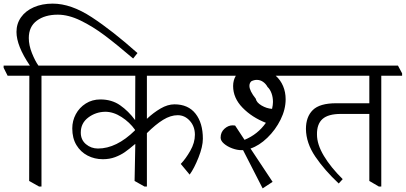

<svg xmlns="http://www.w3.org/2000/svg" viewBox="-47 -1002 2240 1060"><path d="M112 -792Q112 -752 129.5 -708.5Q147 -665 165 -640H273L297 -597V-584H182V28H169L114 -3L115 -584H-5L-27 -628V-640H118Q44 -749 44 -826Q44 -871 69 -906.5Q94 -942 139.5 -962Q185 -982 244 -982Q345 -982 459.5 -907Q574 -832 712 -709L688 -679Q598 -756 531.5 -806Q465 -856 398 -888.5Q331 -921 272 -921Q201 -921 156.5 -888Q112 -855 112 -792Z M764 -584V-346Q800 -380 839.5 -403Q879 -426 916 -426Q992 -426 1032.5 -374.5Q1073 -323 1073 -236Q1073 -193 1049 -132.5Q1025 -72 1000 -38L951 -97Q978 -125 1003.5 -169.5Q1029 -214 1029 -258Q1029 -304 1001 -335Q973 -366 934 -366Q895 -366 853.5 -340.5Q812 -315 764 -267V28H751L696 -3L700 -206L699 -207Q665 -178 642 -162Q619 -146 588.5 -134.5Q558 -123 521 -123Q475 -123 436.5 -143Q398 -163 375 -201Q352 -239 352 -293Q352 -335 371.5 -371.5Q391 -408 426.5 -430.5Q462 -453 507 -453Q570 -453 616 -421Q662 -389 699 -339L700 -584H292L270 -628V-640H1106L1129 -597V-584ZM698 -282V-286Q669 -327 624 -356Q579 -385 534 -385Q481 -384 440 -353Q399 -322 399 -270Q399 -230 427.5 -206Q456 -182 494 -182Q596 -182 698 -282Z M1475 -584Q1502 -560 1516 -526.5Q1530 -493 1530 -454Q1530 -398 1502 -341.5Q1474 -285 1429 -241.5Q1384 -198 1336 -182L1458 2L1403 38L1295 -173H1286Q1262 -173 1235 -183Q1208 -193 1189.5 -209Q1171 -225 1171 -242Q1171 -272 1192 -291Q1213 -310 1237 -310L1251 -309L1303 -230Q1376 -260 1421 -324Q1344 -354 1292 -407.5Q1240 -461 1240 -527Q1240 -559 1255 -584H1124L1102 -628V-640H1578L1602 -597V-584ZM1460 -439Q1460 -465 1452 -487Q1444 -509 1430 -522Q1421 -539 1405.5 -550Q1390 -561 1371 -561Q1355 -561 1340 -553Q1330 -543 1330 -528Q1330 -501 1365 -457Q1369 -436 1397 -419.5Q1425 -403 1455 -401Q1460 -423 1460 -439Z M2173 -584H2058V28H2045L1992 -3V-373H1834Q1765 -373 1733.5 -345Q1702 -317 1703 -259Q1703 -205 1741 -141.5Q1779 -78 1845 -13L1823 11Q1745 -62 1694 -137Q1643 -212 1642 -290Q1642 -357 1680 -394.5Q1718 -432 1809 -432H1992V-584H1573L1551 -628V-640H2150L2173 -597Z"/></svg>

Font: Martel Light
Style: Regular
Weight: 300
Designer: Dan Reynolds
Foundry: Dan Reynolds
Version: Version 1.001; ttfautohint (v1.1) -l 5 -r 5 -G 72 -x 0 -D la